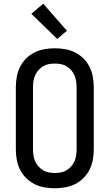

<svg xmlns="http://www.w3.org/2000/svg" viewBox="-20 -1002 588 1030"><path d="M274 8Q246 8 218 3Q190 -2 165 -14.5Q140 -27 120 -47Q100 -67 87.5 -92Q75 -117 70 -145Q65 -173 65 -201V-534Q65 -562 70 -590Q75 -618 87.5 -643Q100 -668 120 -688Q140 -708 165 -720.5Q190 -733 218 -738Q246 -743 274 -743Q302 -743 330 -738Q358 -733 383 -720.5Q408 -708 428 -688Q448 -668 460.5 -643Q473 -618 478 -590Q483 -562 483 -534V-201Q483 -173 478 -145Q473 -117 460.5 -92Q448 -67 428 -47Q408 -27 383 -14.5Q358 -2 330 3Q302 8 274 8ZM274 -74Q290 -74 306.5 -77Q323 -80 337 -88.5Q351 -97 362 -109.5Q373 -122 379.5 -137Q386 -152 388.5 -168.5Q391 -185 391 -201V-534Q391 -550 388.5 -566.5Q386 -583 379.5 -598Q373 -613 362 -625.5Q351 -638 337 -646.5Q323 -655 306.5 -658Q290 -661 274 -661Q258 -661 241.5 -658Q225 -655 211 -646.5Q197 -638 186 -625.5Q175 -613 168.5 -598Q162 -583 159.5 -566.5Q157 -550 157 -534V-201Q157 -185 159.5 -168.5Q162 -152 168.5 -137Q175 -122 186 -109.5Q197 -97 211 -88.5Q225 -80 241.5 -77Q258 -74 274 -74ZM287 -793 148 -928 212 -982 339 -837Z"/></svg>

Font: Iosevka Semi-Condensed Medium
Style: Regular
Weight: 500
Monospace: yes
Designer: Belleve Invis
Foundry: Belleve Invis
Version: Version 27.3.5